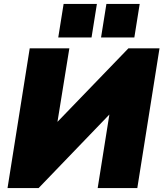

<svg xmlns="http://www.w3.org/2000/svg" viewBox="-20 -949 825 969"><path d="M18 0ZM18 0 130 -705H330L270 -334L628 -705H785L673 0H473L532 -371L175 0ZM490 -760 517 -929H685L658 -760ZM274 -760 301 -929H469L442 -760Z"/></svg>

Font: Winston Black
Style: Italic
Weight: 900
Italic angle: -9°
Designer: Original fonts by Vernon Adams / Changes by Cristiano Sobral
Foundry: VOriginal fonts by Vernon Adams / Changes by Cristiano Sobral
Version: Version 2.503;July 17, 2020;FontCreator 13.0.0.2655 64-bit